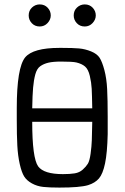

<svg xmlns="http://www.w3.org/2000/svg" viewBox="-20 -839 565 870"><path d="M56 -298V-349Q56 -532 94 -579Q130 -622 249 -622H261Q311 -622 338.5 -619.5Q366 -617 393 -606Q420 -595 431.5 -577Q443 -559 453 -521.5Q463 -484 465.5 -435.5Q468 -387 468 -310V-231Q466 -146 456 -98.5Q446 -51 428.5 -30.5Q411 -10 379 0Q342 11 249 11Q204 11 176 8Q148 5 124.5 -8Q101 -21 89.5 -39.5Q78 -58 69.5 -95.5Q61 -133 58.5 -179Q56 -225 56 -298ZM126 -287Q126 -123 153 -85Q179 -50 265 -50Q297 -50 318.5 -53.5Q340 -57 355 -70.5Q370 -84 378 -97Q386 -110 390.5 -142.5Q395 -175 396 -203Q397 -231 398 -287ZM126 -348H398Q397 -409 395.5 -437Q394 -465 387 -495Q380 -525 365.5 -537.5Q351 -550 326 -556Q308 -560 257 -560Q221 -560 199.5 -555Q178 -550 162.5 -539Q147 -528 140 -502Q133 -476 130 -442Q127 -408 126 -348ZM314 -769Q314 -791 329 -805Q344 -819 364 -819Q386 -819 400 -804Q414 -789 414 -769Q414 -750 399.5 -734.5Q385 -719 364 -719Q342 -719 328 -734Q314 -749 314 -769ZM110 -769Q110 -791 125 -805Q140 -819 160 -819Q182 -819 196 -804Q210 -789 210 -769Q210 -750 195.5 -734.5Q181 -719 160 -719Q138 -719 124 -734Q110 -749 110 -769Z"/></svg>

Font: CMU Typewriter Text
Style: Regular
Weight: 500
Monospace: yes
Version: Version 0.7.0